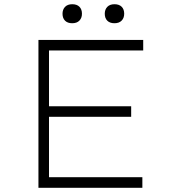

<svg xmlns="http://www.w3.org/2000/svg" viewBox="-20 -889 823 909"><path d="M162 0V-700H658V-650H212V-50H654V0ZM187 -336V-386H601V-336ZM522 -779Q500 -779 488 -791Q476 -803 476 -824Q476 -844 488 -856.5Q500 -869 522 -869Q544 -869 556 -857Q568 -845 568 -824Q568 -804 556 -791.5Q544 -779 522 -779ZM322 -779Q300 -779 288 -791Q276 -803 276 -824Q276 -844 288 -856.5Q300 -869 322 -869Q344 -869 356 -857Q368 -845 368 -824Q368 -804 356 -791.5Q344 -779 322 -779Z"/></svg>

Font: Lexend Mega ExtraLight
Style: Regular
Weight: 250
Version: Version 1.007